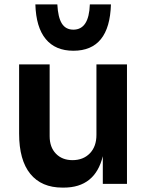

<svg xmlns="http://www.w3.org/2000/svg" viewBox="-20 -837 679 874"><path d="M67 -229V-544H206V-217Q206 -167 234.5 -137.5Q263 -108 310 -108Q359 -108 389 -139Q419 -170 419 -223V-544H558V0H448V-126Q413 17 270 17H264Q169 17 118 -45.5Q67 -108 67 -229ZM141 -817H241Q244 -758 261.5 -730Q279 -702 314 -702Q385 -702 389 -817H485Q479 -606 314 -606Q232 -606 188 -659.5Q144 -713 141 -817Z"/></svg>

Font: Sora-SIA SemiBold
Style: Regular
Weight: 600
Designer: Jonathan Barnbrook, Julián Moncada
Foundry: Barnbrook Fonts
Version: Version 2.000